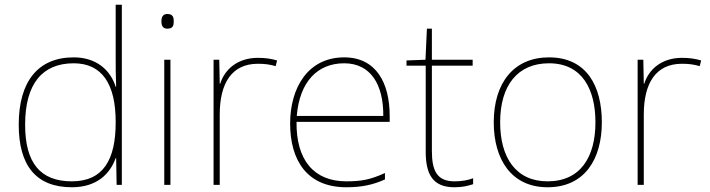

<svg xmlns="http://www.w3.org/2000/svg" viewBox="-20 -831 2994 810"><path d="M283 -41C388 -41 444 -97 468 -164H470L472 -51H494V-811H468V-594C468 -552 468 -510 470 -465H468C446 -535 387 -589 291 -589C141 -589 59 -488 59 -305C59 -134 131 -41 283 -41ZM283 -66C149 -66 86 -145 86 -305C86 -478 159 -564 291 -564C410 -564 468 -477 468 -317V-314C468 -158 416 -66 283 -66Z M686 -772C666 -772 661 -757 661 -741C661 -724 666 -710 686 -710C710 -710 713 -724 713 -741C713 -757 710 -772 686 -772ZM699 -579H673V-51H699Z M1068 -587C983 -587 928 -539 909 -478H907L905 -579H881V-51H907V-348C907 -479 957 -562 1068 -562C1098 -562 1118 -559 1143 -552L1149 -576C1125 -583 1100 -587 1068 -587Z M1432 -589C1278 -589 1204 -459 1204 -310C1204 -155 1275 -41 1441 -41C1505 -41 1553 -51 1604 -74V-101C1542 -73 1505 -66 1441 -66C1304 -66 1229 -156 1231 -317H1624V-342C1624 -481 1567 -589 1432 -589ZM1432 -564C1544 -564 1598 -474 1597 -342H1232C1244 -487 1320 -564 1432 -564Z M1897 -66C1823 -66 1802 -112 1802 -194V-554H1974V-579H1802V-710H1781L1775 -579L1695 -576V-554H1776V-191C1776 -98 1804 -41 1897 -41C1932 -41 1954 -47 1976 -54V-79C1954 -71 1930 -66 1897 -66Z M2519 -315C2519 -468 2455 -589 2296 -589C2149 -589 2063 -483 2063 -315C2063 -158 2138 -41 2290 -41C2447 -41 2519 -160 2519 -315ZM2090 -315C2090 -471 2164 -564 2296 -564C2437 -564 2492 -453 2492 -315C2492 -170 2430 -66 2290 -66C2155 -66 2090 -168 2090 -315Z M2857 -587C2772 -587 2717 -539 2698 -478H2696L2694 -579H2670V-51H2696V-348C2696 -479 2746 -562 2857 -562C2887 -562 2907 -559 2932 -552L2938 -576C2914 -583 2889 -587 2857 -587Z"/></svg>

Font: Noto Sans Tamil UI Thin
Style: Regular
Weight: 100
Designer: Jelle Bosma - Monotype Design Team
Foundry: Monotype Imaging Inc.
Version: Version 2.004